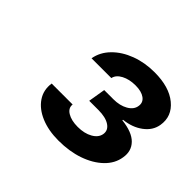

<svg xmlns="http://www.w3.org/2000/svg" viewBox="-105 -975 680 680"><g transform="rotate(45 235.0 -635.0)"><path d="M252.4 -429.2Q202.1 -429.2 164.1 -445.3Q126 -461.4 106.7 -490Q87.4 -518.6 92.8 -555.2H197.8Q195.3 -535.6 214.8 -523.7Q234.4 -511.7 266.6 -511.7Q299.8 -511.7 322.5 -524.7Q345.2 -537.6 348.6 -558.1Q352.1 -579.6 332.3 -592.8Q312.5 -606 275.9 -606H230L240.7 -670.4H286.6Q318.8 -670.4 341.3 -683.3Q363.8 -696.3 366.7 -716.8Q370.1 -736.8 353.8 -748.8Q337.4 -760.7 307.6 -760.7Q276.9 -760.7 254.6 -749Q232.4 -737.3 228.5 -718.3H129.4Q135.7 -754.4 163.1 -782.2Q190.4 -810.1 231.9 -825.7Q273.4 -841.3 322.3 -841.3Q396 -841.3 436.5 -807.9Q477.1 -774.4 468.8 -724.1Q463.4 -691.4 433.8 -669.4Q404.3 -647.5 362.3 -643.1L361.8 -640.1Q415.5 -634.3 439.2 -610.1Q462.9 -585.9 456.5 -549.3Q451.2 -514.2 422.9 -486.8Q394.5 -459.5 350.6 -444.3Q306.6 -429.2 252.4 -429.2Z"/></g></svg>

Font: Inter 17pt SemiBold
Style: Italic
Weight: 600
Italic angle: -9.3988°
Version: Version 4.001;git-66647c0bb